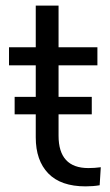

<svg xmlns="http://www.w3.org/2000/svg" viewBox="-20 -655 390 682"><path d="M338 -61 334 3Q311 7 284 7Q196 7 151.5 -39Q107 -85 107 -167V-249H32V-311H107V-423H12V-487H107V-635H188V-487H326V-423H188V-311H306V-249H188V-173Q188 -58 294 -58Q316 -58 338 -61Z"/></svg>

Font: wassup Sans
Style: Regular
Weight: 400
Version: Version 2.001